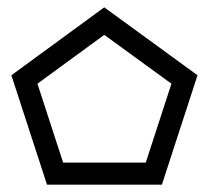

<svg xmlns="http://www.w3.org/2000/svg" viewBox="-20 -504 573 523"><path d="M264 -484 518 -299 421 -1H108L11 -299ZM82 -276 152 -61H377L447 -276L264 -409Z"/></svg>

Font: Astronomicon
Style: Regular
Weight: 400
Version: Version 1.1